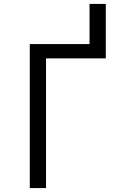

<svg xmlns="http://www.w3.org/2000/svg" viewBox="-20 -960 640 980"><path d="M132 0V-735H437V-940H520V-662H215V0Z"/></svg>

Font: Iosevka SS04 Extended
Style: Regular
Weight: 400
Width: 7
Monospace: yes
Designer: Belleve Invis
Foundry: Belleve Invis
Version: Version 19.0.0; ttfautohint (v1.8.4)